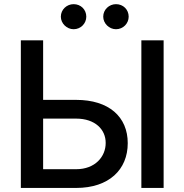

<svg xmlns="http://www.w3.org/2000/svg" viewBox="-20 -926 905 946"><path d="M355.1 -433.9H192.5V-727.3H82.7V0H355.1C516.7 0 609.4 -90.2 609.4 -220.5C609.4 -350.5 516.7 -433.9 355.1 -433.9ZM192.5 -92.3V-341.6H355.1C448.9 -341.6 501.1 -287.6 500.7 -221.9C501.1 -154.5 448.9 -92.3 355.1 -92.3ZM279.8 -843.8C279.8 -810.7 308.9 -782 342.7 -782C378.2 -782 405.2 -810.7 405.2 -843.8C405.2 -878.9 378.2 -905.5 342.7 -905.5C308.9 -905.5 279.8 -878.9 279.8 -843.8ZM488.6 -843.8C488.6 -810.7 517.8 -782 551.5 -782C587 -782 614 -810.7 614 -843.8C614 -878.9 587 -905.5 551.5 -905.5C517.8 -905.5 488.6 -878.9 488.6 -843.8ZM676.5 0H786.2V-727.3H676.5Z"/></svg>

Font: Magic Ui Pro Medium
Style: Regular
Weight: 500
Designer: Stefan Endress, Andreas Faust
Version: Version 1.000;FEAKit 1.0